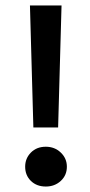

<svg xmlns="http://www.w3.org/2000/svg" viewBox="-20 -673 329 702"><path d="M102 -207 89.5 -653H205L192.5 -207ZM147.5 9Q114 9 93 -11.5Q72 -32 72 -63.5Q72 -94 93 -115.2Q114 -136.5 147.5 -136.5Q180 -136.5 202.2 -115.2Q224.5 -94 224.5 -63.5Q224.5 -32 202.2 -11.5Q180 9 147.5 9Z"/></svg>

Font: Karla SemiBold
Style: Regular
Weight: 600
Designer: Jonathan Pinhorn
Version: Version 2.004; ttfautohint (v1.8.4.7-5d5b);gftools[0.9.33]